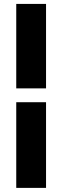

<svg xmlns="http://www.w3.org/2000/svg" viewBox="-20 -730 310 957"><path d="M209.5 -710.5V-289.5H61V-710.5ZM209.5 -220.5V206.5H61V-220.5Z"/></svg>

Font: Anek Malayalam ExtraBold
Style: Regular
Weight: 800
Version: Version 1.003